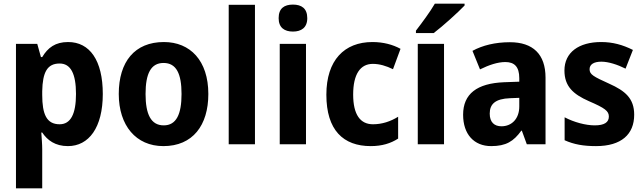

<svg xmlns="http://www.w3.org/2000/svg" viewBox="-20 -786 3511 1046"><path d="M351 -557C282 -557 241 -527 210 -475H203L183 -547H67V240H210V27C210 -1 207 -33 205 -64H210C238 -22 281 10 350 10C464 10 540 -91 540 -274C540 -457 469 -557 351 -557ZM305 -440C365 -440 394 -385 394 -274C394 -165 365 -109 305 -109C234 -109 210 -163 210 -269V-289C212 -392 237 -440 305 -440Z M1115 -274C1115 -456 1016 -557 873 -557C714 -557 627 -450 627 -274C627 -102 721 10 870 10C1030 10 1115 -103 1115 -274ZM773 -274C773 -385 802 -443 871 -443C941 -443 969 -384 969 -274C969 -164 941 -103 872 -103C802 -103 773 -164 773 -274Z M1369 0V-760H1226V0Z M1576 -761C1529 -761 1498 -741 1498 -687C1498 -635 1530 -614 1576 -614C1621 -614 1654 -635 1654 -687C1654 -741 1622 -761 1576 -761ZM1647 -547H1504V0H1647Z M2000 10C2061 10 2109 -5 2149 -31V-150C2107 -124 2061 -109 2012 -109C1943 -109 1904 -161 1904 -271C1904 -382 1943 -438 2011 -438C2048 -438 2084 -427 2121 -409L2162 -520C2120 -543 2068 -557 2009 -557C1856 -557 1758 -458 1758 -270C1758 -77 1850 10 2000 10Z M2511 -756V-766H2349C2323 -721 2279 -662 2246 -619V-606H2343C2393 -644 2476 -719 2511 -756ZM2399 0V-547H2256V0Z M2758 -556C2678 -556 2609 -539 2554 -509L2595 -408C2644 -432 2691 -448 2733 -448C2782 -448 2809 -423 2809 -360V-341L2726 -338C2579 -332 2503 -275 2503 -161C2503 -55 2562 10 2656 10C2737 10 2778 -16 2820 -74H2823L2850 0H2952V-363C2952 -491 2883 -556 2758 -556ZM2759 -251 2809 -253V-206C2809 -138 2767 -98 2712 -98C2673 -98 2648 -120 2648 -167C2648 -219 2678 -248 2759 -251Z M3435 -161C3435 -250 3386 -291 3299 -330C3213 -369 3192 -380 3192 -409C3192 -435 3215 -450 3256 -450C3295 -450 3344 -434 3388 -412L3428 -514C3372 -542 3318 -557 3255 -557C3134 -557 3055 -501 3055 -402C3055 -316 3102 -273 3188 -235C3276 -197 3297 -181 3297 -151C3297 -120 3273 -103 3220 -103C3171 -103 3107 -120 3056 -147V-22C3107 1 3159 10 3227 10C3365 10 3435 -54 3435 -161Z"/></svg>

Font: Noto Sans Khmer SemiCondensed
Style: Bold
Weight: 700
Width: 4
Designer: Danh Hong and the Monotype Design Team
Foundry: Monotype Imaging Inc.
Version: Version 2.004